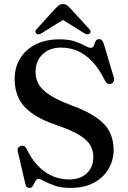

<svg xmlns="http://www.w3.org/2000/svg" viewBox="-20 -906 630 942"><path d="M325 16Q280.5 16 249 5Q217.5 -6 197.8 -17Q178 -28 170 -28Q161.5 -28 156.8 -21.2Q152 -14.5 147.8 -5.8Q143.5 3 138.5 9.5Q133.5 16 125 16Q116.5 16 111.2 11Q106 6 104 -5.5L67 -164Q65 -173.5 68.8 -180Q72.5 -186.5 81.5 -189.5Q91 -193 98.2 -189.2Q105.5 -185.5 110.5 -175Q137.5 -120.5 170.8 -87.8Q204 -55 241.8 -40.2Q279.5 -25.5 318.5 -25.5Q374.5 -25.5 406 -55.8Q437.5 -86 438 -135Q438 -165.5 424 -191.8Q410 -218 371.2 -242.2Q332.5 -266.5 258 -292Q183 -317.5 137.8 -349.5Q92.5 -381.5 72.2 -423Q52 -464.5 52 -518Q52 -576.5 79.5 -620.5Q107 -664.5 156.2 -688.8Q205.5 -713 270.5 -713Q318 -713 348 -702.8Q378 -692.5 396 -682Q414 -671.5 425.5 -671.5Q436.5 -671.5 440.2 -682Q444 -692.5 448.8 -703.2Q453.5 -714 466 -714Q474.5 -714 480 -708.5Q485.5 -703 490 -688.5L538.5 -525.5Q541.5 -515 537.8 -506.8Q534 -498.5 525 -495Q515.5 -492 508.2 -495.8Q501 -499.5 495.5 -509.5Q466 -570 431.2 -605.8Q396.5 -641.5 358.5 -657Q320.5 -672.5 280 -672.5Q223 -672.5 188.8 -639.5Q154.5 -606.5 154.5 -553Q154.5 -521.5 169 -494.2Q183.5 -467 221.5 -441.5Q259.5 -416 330 -389.5Q407.5 -361 453 -329.2Q498.5 -297.5 518 -258.5Q537.5 -219.5 537.5 -170Q537 -119 512.2 -76.8Q487.5 -34.5 440.2 -9.2Q393 16 325 16ZM308.5 -820.5H269L392.5 -743.5Q409.5 -733 419.5 -741Q424 -744 424.2 -750.2Q424.5 -756.5 418 -763.5L325 -865Q315.5 -875 308 -880.5Q300.5 -886 289 -886Q278 -886 270 -880.5Q262 -875 252.5 -865L160 -763.5Q153 -756.5 153.5 -750.2Q154 -744 158 -741Q168 -733 185 -743.5Z"/></svg>

Font: Fraunces
Style: Regular
Weight: 400
Version: Version 1.000;[b76b70a41]